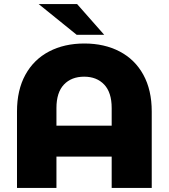

<svg xmlns="http://www.w3.org/2000/svg" viewBox="-20 -929 834 949"><path d="M730 -378V0H532V-155H259V0H64V-378Q64 -484 105.5 -559.5Q147 -635 222.5 -674.5Q298 -714 397 -714Q496 -714 571.5 -674.5Q647 -635 688.5 -559.5Q730 -484 730 -378ZM532 -308V-395Q532 -472 495 -511Q458 -550 396 -550Q333 -550 296 -511Q259 -472 259 -395V-308ZM171 -909H361L495 -757H359Z"/></svg>

Font: Montserrat Alternates ExtraBold
Style: Regular
Weight: 800
Designer: Julieta Ulanovsky
Foundry: Julieta Ulanovsky
Version: Version 7.200